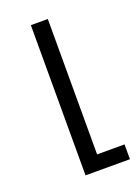

<svg xmlns="http://www.w3.org/2000/svg" viewBox="-102 -536 426 585"><g transform="rotate(-20 111.0 -243.5)"><path d="M73 0H217V-48H128V-487H73Z"/></g></svg>

Font: Noto Sans Armenian Condensed Light
Style: Regular
Weight: 300
Width: 3
Designer: Monotype Design Team
Foundry: Monotype Imaging Inc.
Version: Version 2.008